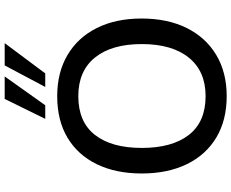

<svg xmlns="http://www.w3.org/2000/svg" viewBox="-104 -874 987 819"><g transform="rotate(-90 389.5 -464.5)"><path d="M59 -353Q59 -464 98.5 -545Q138 -626 211.5 -670Q285 -714 389 -714Q490 -714 564.5 -670Q639 -626 679.5 -545Q720 -464 720 -354Q720 -243 679.5 -161.5Q639 -80 564.5 -35.5Q490 9 389 9Q286 9 212 -35.5Q138 -80 98.5 -161.5Q59 -243 59 -353ZM168 -353Q168 -224 223.5 -152.5Q279 -81 389 -81Q495 -81 553 -152.5Q611 -224 611 -353Q611 -482 553.5 -553Q496 -624 389 -624Q279 -624 223.5 -553Q168 -482 168 -353ZM292 -765 377 -938H473L350 -765ZM428 -765 520 -938H615L486 -765Z"/></g></svg>

Font: Mulish SemiBold
Style: Regular
Weight: 600
Designer: Vernon Adams
Foundry: Vernon Adams
Version: Version 3.603; ttfautohint (v1.8.3)